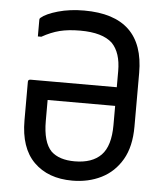

<svg xmlns="http://www.w3.org/2000/svg" viewBox="-53 -766 705 830"><g transform="rotate(5 300.0 -351.5)"><path d="M279 -720Q539 -720 539 -472V-239Q539 -152 506 -95.5Q473 -39 417 -11Q361 17 291 17Q186 17 124.5 -44Q63 -105 63 -225V-392Q63 -402 74 -402H448V-472Q448 -552 409 -592Q366 -632 270 -632Q218 -632 180.5 -622.5Q143 -613 104 -591H89V-664Q89 -669 93 -672Q115 -691 166 -705.5Q217 -720 279 -720ZM294 -67Q370 -67 409 -107Q448 -147 448 -238V-321H155V-230Q155 -138 192 -100Q227 -67 294 -67Z"/></g></svg>

Font: Recursive Mn Lnr St
Style: Regular
Weight: 400
Monospace: yes
Version: Version 1.079;hotconv 1.0.112;makeotfexe 2.5.65598; ttfautoh